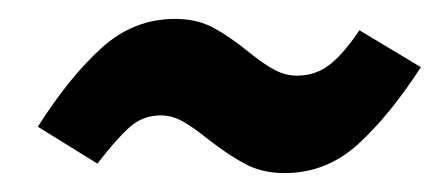

<svg xmlns="http://www.w3.org/2000/svg" viewBox="-20 -421 470 203"><path d="M201 -273Q185 -286 173.5 -292.5Q162 -299 150 -299Q131 -299 117 -286.5Q103 -274 83 -248L20 -287Q53 -339 87 -370Q121 -401 165 -401Q188 -401 205 -392Q222 -383 243 -366Q259 -353 270.5 -347Q282 -341 294 -341Q314 -341 329 -353Q344 -365 360 -389L425 -350Q392 -299 358.5 -268.5Q325 -238 281 -238Q258 -238 240.5 -247Q223 -256 201 -273Z"/></svg>

Font: Fira Sans Compressed SemiBold
Style: Italic
Weight: 600
Width: 1
Italic angle: -8°
Designer: bBox Type GmbH & Carrois Corporate GbR & Edenspiekermann AG
Foundry: bBox Type GmbH & Carrois Corporate GbR & Edenspiekermann AG
Version: Version 4.301